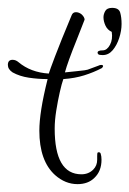

<svg xmlns="http://www.w3.org/2000/svg" viewBox="-66 -446 329 488"><path d="M131 22Q100 22 74 -1Q34 -37 34 -114Q34 -137 39 -169Q44 -201 55 -245Q31 -245 7.5 -248.5Q-16 -252 -34 -262Q-46 -270 -46 -281Q-46 -294 -34 -294Q-26 -294 -19 -288Q12 -262 58 -259Q60 -266 74 -303Q88 -340 116 -407Q119 -415 127 -415Q135 -415 142 -409Q149 -402 149 -396L129 -345Q106 -288 99 -262L128 -265Q134 -266 141.5 -266.5Q149 -267 157 -269Q168 -273 174.5 -275.5Q181 -278 184 -279Q188 -281 191 -281Q196 -281 196 -278Q196 -276 193 -273Q172 -262 148 -254.5Q124 -247 95 -245Q91 -234 86 -212Q81 -190 77 -165Q73 -140 73 -119Q73 -3 141 -3Q159 -3 171 -15Q181 -25 181 -40V-49Q181 -57 182 -58Q183 -59 185 -59Q189 -59 190 -55Q192 -49 192 -40Q192 -11 174 6Q158 22 131 22ZM195 -306Q186 -306 184 -308Q182 -310 182 -312Q182 -318 195 -318Q206 -318 213.5 -332Q221 -346 218 -365Q207 -370 202 -381Q197 -392 197 -402Q197 -410 201.5 -418Q206 -426 219 -426Q236 -426 239.5 -414Q243 -402 243 -385Q243 -368 237 -349.5Q231 -331 220.5 -318.5Q210 -306 195 -306Z"/></svg>

Font: Puppies Play
Style: Regular
Weight: 400
Designer: Robert E. Leuschke
Foundry: Robert E. Leuschke
Version: Version 1.010; ttfautohint (v1.8.3)